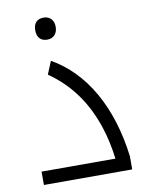

<svg xmlns="http://www.w3.org/2000/svg" viewBox="-83 -790 653 850"><g transform="rotate(-10 243.5 -365.0)"><path d="M172 -631C200 -631 218 -650 218 -681C218 -712 199 -730 172 -730C143 -730 126 -713 126 -681C126 -648 143 -631 172 -631ZM45 -60V0H442V-59C414 -285 318 -453 171 -536L147 -478C245 -410 308 -319 346 -203C361 -157 371 -109 377 -60Z"/></g></svg>

Font: Noto Kufi Arabic Light
Style: Regular
Weight: 300
Designer: Monotype Design Team, David Williams, Khaled Hosny
Foundry: Google LLC
Version: Version 2.109